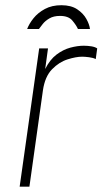

<svg xmlns="http://www.w3.org/2000/svg" viewBox="-20 -698 392 718"><path d="M53.5 0 126.5 -517H159.5L149 -440Q166.5 -475 191.2 -493.8Q216 -512.5 243 -519.8Q270 -527 293 -527Q307.5 -527 321.5 -524.8Q335.5 -522.5 343.5 -517L338 -477Q329 -482 313 -484Q297 -486 287 -486Q264.5 -486 232.8 -476Q201 -466 174.5 -438.8Q148 -411.5 140.5 -360L90 0ZM81.5 -589.5Q89 -609.5 105.5 -630Q122 -650.5 148 -664.5Q174 -678.5 209.5 -678.5Q246 -678.5 268.8 -663.2Q291.5 -648 303 -627.2Q314.5 -606.5 316.5 -589.5H271.5Q265 -604 250.5 -621.2Q236 -638.5 204.5 -638.5Q180.5 -638.5 164.8 -629.2Q149 -620 139.8 -608.2Q130.5 -596.5 125.5 -589.5Z"/></svg>

Font: Public Sans Thin
Style: Italic
Weight: 100
Italic angle: -8°
Designer: The Public Sans project authors (U.S. Web Design System). Libre Franklin designed by Pablo Impallari and Rodrigo Fuenzal
Version: Version 2.000